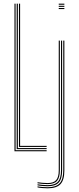

<svg xmlns="http://www.w3.org/2000/svg" viewBox="-20 -820 428 1041"><path d="M58.5 0V-800H64.5V-5.8H232.8V0ZM70.5 -11.5V-800H76.8V-17.2H232.8V-11.5ZM82.8 -23.2V-800H89V-29H232.8V-23.2ZM298.5 -794.2V-800H329V-794.2ZM298.5 -771V-776.8H329V-771ZM298.5 -782.8V-788.5H329V-782.8ZM238 201Q225.2 201 208.4 199.6Q191.5 198.2 183.5 196V190.2Q192.5 192.5 209 193.9Q225.5 195.2 238 195.2Q283.5 195.2 303.2 174Q323 152.8 323 104V-600H329V104Q329 156 307.9 178.5Q286.8 201 238 201ZM238 189.8Q226 189.8 209.6 188.4Q193.2 187 183.5 184.8V179.2Q193.2 181 209.2 182.4Q225.2 183.8 238 183.8Q277 183.8 293.9 165.2Q310.8 146.8 310.8 104V-600H316.8V104Q316.8 149.8 298.5 169.8Q280.2 189.8 238 189.8ZM238 178.2Q226 178.2 209.6 176.9Q193.2 175.5 183.5 173.8V168Q193.5 169.8 209.6 171.1Q225.8 172.5 238 172.5Q270.5 172.5 284.5 156.5Q298.5 140.5 298.5 104V-600H304.5V104Q304.5 143.5 289.1 160.9Q273.8 178.2 238 178.2Z"/></svg>

Font: Big Shoulders Inline Display Thin ExtraLight
Style: Regular
Weight: 250
Version: Version 2.002